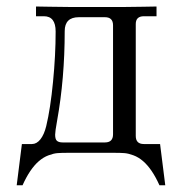

<svg xmlns="http://www.w3.org/2000/svg" viewBox="-20 -460 541 578"><path d="M30.3 97.7 45.9 -26.4H76.2Q90.3 -26.4 101.6 -40.5Q112.8 -54.7 119.1 -80.1Q131.8 -132.8 139.6 -213.4Q147.5 -293.9 147.5 -365.2Q147.5 -411.1 112.3 -411.1H88.4V-440.4Q89.8 -440.4 130.4 -439.7Q170.9 -439 187.5 -439H356.9Q373.5 -439 411.6 -439.7Q449.7 -440.4 451.2 -440.4V-411.1H413.1Q388.7 -411.1 388.7 -387.7V-50.8Q388.7 -26.4 413.1 -26.4H461.9L477.5 97.7H460Q438 48.8 411.1 25.4Q397 13.2 381.8 7.6Q366.7 2 355.5 1Q344.2 0 321.3 0H186.5Q163.6 0 152.3 1Q141.1 2 126 7.6Q110.8 13.2 96.7 25.4Q69.8 48.8 47.9 97.7ZM146 -54.7Q146 -40.5 151.6 -35.9Q157.2 -31.2 168.5 -31.2H295.9Q320.3 -31.2 320.3 -55.7V-383.8Q320.3 -408.2 295.9 -408.2H217.3Q174.8 -408.2 174.8 -366.2Q174.8 -223.6 151.9 -96.7Q146 -64 146 -54.7Z"/></svg>

Font: Theano Old Style
Style: Regular
Weight: 400
Designer: Alexey Kryukov
Version: Version 2.00